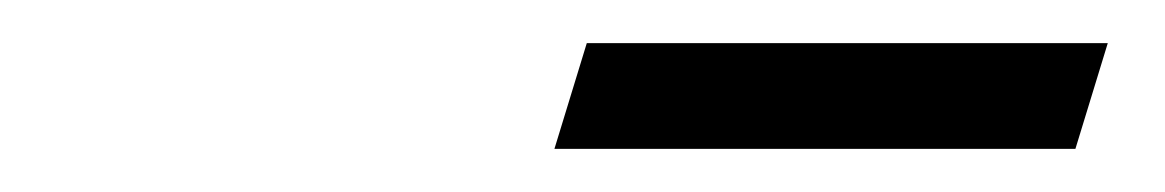

<svg xmlns="http://www.w3.org/2000/svg" viewBox="-20 -639 540 89"><path d="M237 -570 252 -619H493.5L478.5 -570Z"/></svg>

Font: Newsreader 24pt
Style: Italic
Weight: 400
Italic angle: -17°
Designer: Hugues Gentile
Foundry: Production Type
Version: Version 1.003